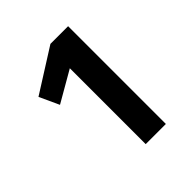

<svg xmlns="http://www.w3.org/2000/svg" viewBox="-180 -788 916 916"><g transform="rotate(-45 278.0 -330.0)"><path d="M283.3 0V-511.9L126.7 -421.6L81 -521.1L300.1 -659.6H419.4V0Z"/></g></svg>

Font: Cairo
Style: Regular
Weight: 400
Designer: Mohamed Gaber, Accademia di Belle Arti di Urbino
Foundry: Kief Type Foundry, Accademia di Belle Arti di Urbino
Version: Version 3.120